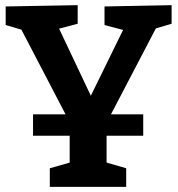

<svg xmlns="http://www.w3.org/2000/svg" viewBox="-20 -724 688 744"><path d="M173 0V-72L250 -94V-198H108V-281H234L63 -609L2 -627V-699L281 -704V-632L209 -613L332 -353L457 -608L385 -627V-699L645 -704V-632L584 -614L410 -281H535V-198H393V-94L469 -72V0Z"/></svg>

Font: Bitter
Style: Bold
Weight: 700
Designer: Sol Matas, and Bitter project Authors
Foundry: Sol Matas
Version: Version 2.001